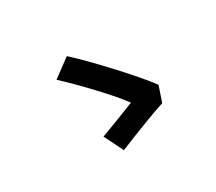

<svg xmlns="http://www.w3.org/2000/svg" viewBox="-118 -901 1236 1101"><g transform="rotate(-30 500.0 -350.5)"><path d="M784.2 -260.7 750 -159.2Q634.8 -121.1 424.8 -35.2L362.3 -161.1Q468.8 -200.2 595.7 -251Q556.6 -306.6 461.9 -407.7Q367.2 -508.8 292 -578.1L411.1 -666Q502.9 -581.1 618.7 -455.1Q734.4 -329.1 784.2 -260.7Z"/></g></svg>

Font: Nasu
Style: Bold
Weight: 700
Designer: Ryoko NISHIZUKA (kana &amp; ideographs); Paul D. Hunt (Latin, Greek &amp; Cyrillic); Wenlong ZHANG (bopomofo); Sandoll C
Version: Version 2014.1215